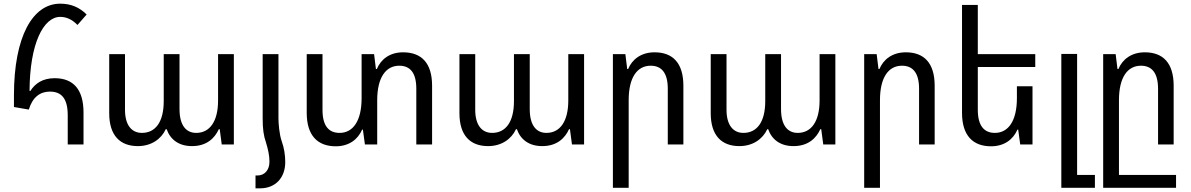

<svg xmlns="http://www.w3.org/2000/svg" viewBox="-20 -787 6489 1046"><path d="M349 0H435V-174C435 -300 379 -361 278 -361C212 -361 171 -332 145 -291L141 -292C142 -548 216 -695 308 -695C342 -695 373 -681 402 -651L452 -708C413 -747 367 -767 308 -767C158 -767 56 -588 56 -268V-204L137 -190C157 -257 198 -288 252 -288C316 -288 349 -249 349 -159Z M731 9C804 9 858 -29 883 -83H888C908 -26 955 9 1026 9C1107 9 1150 -35 1172 -83H1177L1188 0H1254V-492H1168V-239C1168 -126 1123 -63 1049 -63C996 -63 958 -101 958 -193V-492H872V-236C872 -121 826 -63 753 -63C699 -63 661 -103 661 -189V-492H575V-170C575 -49 634 9 731 9Z M1411 -142C1411 -85 1416 -48 1429 -11C1441 28 1448 62 1448 94C1448 140 1421 169 1383 169H1372V239H1397C1482 239 1534 180 1534 96C1534 58 1528 19 1515 -17C1501 -56 1497 -119 1497 -142V-492H1411Z M2176 -502C2103 -502 2055 -464 2033 -411H2028L2018 -492H1950V-252C1950 -128 1903 -63 1830 -63C1772 -63 1737 -100 1737 -188V-492H1651V-172C1651 -48 1711 10 1809 10C1882 10 1930 -28 1953 -81H1957L1968 0H2035V-241C2035 -365 2082 -429 2155 -429C2214 -429 2248 -391 2248 -304V0H2334V-320C2334 -445 2275 -502 2176 -502Z M2639 9C2712 9 2766 -29 2791 -83H2796C2816 -26 2863 9 2934 9C3015 9 3058 -35 3080 -83H3085L3096 0H3162V-492H3076V-239C3076 -126 3031 -63 2957 -63C2904 -63 2866 -101 2866 -193V-492H2780V-236C2780 -121 2734 -63 2661 -63C2607 -63 2569 -103 2569 -189V-492H2483V-170C2483 -49 2542 9 2639 9Z M3319 236H3405V-241C3405 -365 3451 -429 3525 -429C3583 -429 3618 -391 3618 -304V0H3703V-320C3703 -445 3644 -502 3546 -502C3473 -502 3424 -464 3402 -411H3397L3387 -492H3319Z M4008 9C4081 9 4135 -29 4160 -83H4165C4185 -26 4232 9 4303 9C4384 9 4427 -35 4449 -83H4454L4465 0H4531V-492H4445V-239C4445 -126 4400 -63 4326 -63C4273 -63 4235 -101 4235 -193V-492H4149V-236C4149 -121 4103 -63 4030 -63C3976 -63 3938 -103 3938 -189V-492H3852V-170C3852 -49 3911 9 4008 9Z M4688 236H4774V-241C4774 -365 4820 -429 4894 -429C4952 -429 4987 -391 4987 -304V0H5072V-320C5072 -445 5013 -502 4915 -502C4842 -502 4793 -464 4771 -411H4766L4756 -492H4688Z M5605 -317H5520V-252C5520 -128 5473 -63 5400 -63C5342 -63 5307 -101 5307 -189V-422H5620V-492H5307V-760H5221V-172C5221 -48 5281 10 5379 10C5452 10 5500 -28 5523 -81H5527L5538 0H5605Z M5762 236H5945V166H5848V-493H5762Z M5990 236H6387V166H6076V-241C6076 -365 6122 -429 6196 -429C6254 -429 6289 -391 6289 -303V0H6374V-320C6374 -445 6315 -502 6217 -502C6144 -502 6095 -464 6073 -411H6068L6058 -492H5990Z"/></svg>

Font: Noto Sans Armenian SemiCondensed
Style: Regular
Weight: 400
Width: 4
Designer: Monotype Design Team
Foundry: Monotype Imaging Inc.
Version: Version 2.008